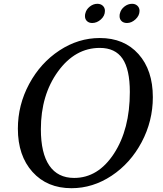

<svg xmlns="http://www.w3.org/2000/svg" viewBox="-20 -980 860 1010"><path d="M505 -780Q633 -780 708.5 -695.5Q784 -611 784 -469Q784 -343 725 -232Q666 -121 567 -55.5Q468 10 356 10Q228 10 151 -75.5Q74 -161 74 -303Q74 -428 133.5 -538.5Q193 -649 292.5 -714.5Q392 -780 505 -780ZM505 -728Q375 -728 285 -604Q195 -480 195 -300Q195 -174 239.5 -109Q284 -44 370 -44Q496 -44 579.5 -172Q663 -300 663 -496Q663 -615 624.5 -671.5Q586 -728 505 -728ZM429 -910Q434 -931 452.5 -945.5Q471 -960 492 -960Q510 -960 521 -949.5Q532 -939 532 -923Q532 -897 511 -878Q490 -859 465 -859Q448 -859 437.5 -869Q427 -879 427 -895Q427 -905 429 -910ZM611 -910Q616 -931 634.5 -945.5Q653 -960 675 -960Q692 -960 703 -949.5Q714 -939 714 -923Q714 -898 693 -878.5Q672 -859 648 -859Q630 -859 619.5 -869Q609 -879 609 -895Q609 -905 611 -910Z"/></svg>

Font: Libre Baskerville
Style: Italic
Weight: 400
Italic angle: -15°
Designer: Pablo Impallari, Rodrigo Fuenzalida
Foundry: Pablo Impallari, Rodrigo Fuenzalida
Version: Version 1.051;Glyphs 3.2.3 (3260)